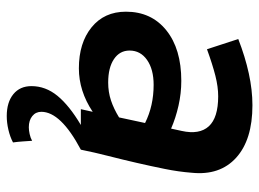

<svg xmlns="http://www.w3.org/2000/svg" viewBox="-122 -440 786 583"><g transform="rotate(90 271.5 -148.0)"><path d="M187 6Q110 6 62.5 -32.5Q15 -71 15 -137Q15 -214 71.5 -259.5Q128 -305 225 -305Q263 -305 300.5 -296.5Q338 -288 370 -274Q372 -282 373.5 -290Q375 -298 377 -306Q389 -360 363 -388.5Q337 -417 272 -417Q243 -417 209.5 -408.5Q176 -400 129 -383Q121 -407 113.5 -430.5Q106 -454 98 -478Q152 -499 202.5 -510Q253 -521 299 -521Q404 -521 458.5 -471.5Q513 -422 504 -336Q501 -297 492.5 -255Q484 -213 474 -169.5Q464 -126 453 -83Q442 -40 434 0Q319 61 319 120Q319 137 332 147.5Q345 158 366 158Q375 158 386.5 155.5Q398 153 407 148Q408 162 409 177Q410 192 412 206Q395 215 373.5 220Q352 225 332 225Q290 225 265.5 205Q241 185 241 150Q241 107 270.5 71Q300 35 359 0H311Q313 -9 315 -18Q317 -27 319 -36Q256 6 187 6ZM133 -148Q133 -118 159 -100.5Q185 -83 230 -83Q259 -83 284.5 -91.5Q310 -100 336 -116L353 -195Q301 -221 237 -221Q190 -221 161.5 -201Q133 -181 133 -148Z"/></g></svg>

Font: Rosa Sans SemiBold
Style: Italic
Weight: 600
Italic angle: -12°
Designer: Pentagram / MCKL
Foundry: Pentagram / MCKL
Version: Version 1.005;September 16, 2019;FontCreator 11.5.0.2425 64-